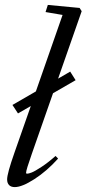

<svg xmlns="http://www.w3.org/2000/svg" viewBox="-20 -745 350 776"><path d="M39.6 11.2Q24.9 11.2 16.8 3.2Q8.8 -4.9 8.8 -20Q8.8 -43.5 38.1 -127L104.5 -316.4L52.7 -286.6L30.3 -320.8L125 -375.5L232.9 -684.6L164.1 -696.3L173.3 -725.1L301.8 -712.9L310.1 -699.7L214.8 -427.2L263.7 -455.6L285.6 -420.9L194.3 -368.2L108.9 -124Q85.4 -57.6 85.4 -46.9Q85.4 -43 89.4 -43Q95.7 -43 108.2 -47.9Q120.6 -52.7 147.2 -70.1Q173.8 -87.4 204.6 -114.7L214.8 -104Q168.5 -52.7 118.7 -20.8Q68.8 11.2 39.6 11.2Z"/></svg>

Font: Elstob 18pt
Style: Italic
Weight: 400
Italic angle: -20°
Designer: Peter S. Baker
Version: Version 1.015